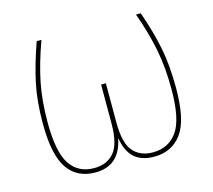

<svg xmlns="http://www.w3.org/2000/svg" viewBox="-100 -802 1038 934"><g transform="rotate(-15 419.5 -335.5)"><path d="M683 -681Q720 -576 737.5 -487.5Q755 -399 755 -285Q755 -124 705.5 -57Q656 10 567 10Q503 10 467 -22.5Q431 -55 420 -124Q394 10 271 10Q178 10 131 -59.5Q84 -129 84 -286Q84 -397 102 -483.5Q120 -570 159 -681H183Q144 -574 126 -484.5Q108 -395 108 -286Q108 -135 149.5 -73.5Q191 -12 270 -12Q335 -12 371 -54.5Q407 -97 407 -201V-396H431V-199Q431 -95 466.5 -53.5Q502 -12 566 -12Q645 -12 688.5 -73Q732 -134 732 -285Q732 -395 714.5 -485Q697 -575 659 -681Z"/></g></svg>

Font: FiraGO Thin
Style: Regular
Weight: 100
Designer: bBox Type
Foundry: bBox Type GmbH
Version: Version 1.001;PS 001.001;hotconv 1.0.88;makeotf.lib2.5.64775